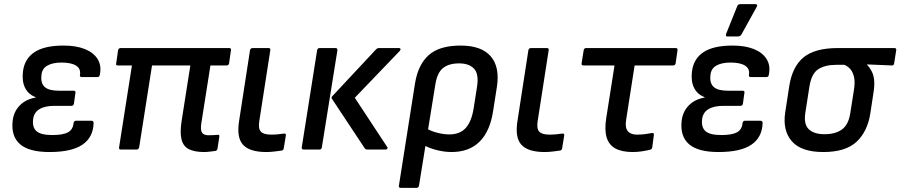

<svg xmlns="http://www.w3.org/2000/svg" viewBox="-20 -722 4347 927"><path d="M219 12Q120 12 76.5 -26Q33 -64 41 -138Q46 -183 75.5 -213Q105 -243 152 -251V-253Q117 -266 101 -298Q85 -330 91 -378Q99 -439 147 -470.5Q195 -502 287 -502Q348 -502 390 -485Q432 -468 451.5 -436.5Q471 -405 462 -361Q460 -350 451 -350H375Q364 -350 366 -361Q371 -390 347.5 -405Q324 -420 277 -420Q234 -420 208 -405Q182 -390 180 -357Q176 -320 196 -302Q216 -284 265 -284H335Q347 -284 344 -273L337 -222Q335 -211 325 -211H243Q197 -211 170.5 -195Q144 -179 140 -147Q135 -107 156.5 -88.5Q178 -70 232 -70Q284 -70 308 -83Q332 -96 335 -127Q337 -139 346 -139H421Q432 -139 432 -128Q430 -59 378 -23.5Q326 12 219 12Z M966 12Q920 12 892.5 -1.5Q865 -15 856.5 -48.5Q848 -82 857 -139L899 -406H714L652 -11Q649 0 640 0H563Q553 0 555 -11L617 -406H549Q538 -406 541 -416L550 -479Q552 -490 563 -490H1087Q1097 -490 1095 -479L1086 -416Q1084 -406 1074 -406H996L952 -127Q947 -94 955.5 -81.5Q964 -69 986 -69Q996 -69 1008 -69.5Q1020 -70 1030 -71Q1041 -73 1039 -62L1030 -4Q1028 6 1018 7Q1007 8 993.5 10Q980 12 966 12Z M1266 12Q1185 12 1153 -23.5Q1121 -59 1135 -142L1187 -479Q1189 -490 1200 -490H1277Q1287 -490 1285 -479L1232 -138Q1226 -101 1239.5 -86.5Q1253 -72 1289 -72Q1305 -72 1321.5 -73.5Q1338 -75 1350 -77Q1362 -79 1360 -67L1350 -6Q1349 3 1340 5Q1326 7 1305 9.5Q1284 12 1266 12Z M1753 0Q1745 0 1741 -6L1582 -246Q1579 -251 1583 -256L1795 -483Q1801 -490 1811 -490H1907Q1912 -490 1913.5 -486Q1915 -482 1910 -476L1693 -250L1849 -13Q1853 -8 1850 -4Q1847 0 1842 0ZM1447 0Q1435 0 1437 -11L1511 -479Q1513 -490 1523 -490H1600Q1610 -490 1609 -479L1534 -11Q1532 0 1523 0Z M1915 185Q1904 185 1906 174L1984 -321Q1999 -411 2050.5 -456.5Q2102 -502 2204 -502Q2304 -502 2349 -450.5Q2394 -399 2379 -302L2361 -187Q2346 -88 2295.5 -38Q2245 12 2160 12Q2124 12 2084.5 1.5Q2045 -9 2023 -24L2032 -106Q2057 -90 2089.5 -81.5Q2122 -73 2149 -73Q2201 -73 2229 -104.5Q2257 -136 2267 -200L2283 -302Q2293 -364 2269 -390Q2245 -416 2197 -416Q2147 -416 2119 -393.5Q2091 -371 2082 -315L2003 174Q2001 185 1991 185Z M2610 12Q2529 12 2497 -23.5Q2465 -59 2479 -142L2531 -479Q2533 -490 2544 -490H2621Q2631 -490 2629 -479L2576 -138Q2570 -101 2583.5 -86.5Q2597 -72 2633 -72Q2649 -72 2665.5 -73.5Q2682 -75 2694 -77Q2706 -79 2704 -67L2694 -6Q2693 3 2684 5Q2670 7 2649 9.5Q2628 12 2610 12Z M3035 12Q2983 12 2951.5 -5Q2920 -22 2909 -58.5Q2898 -95 2907 -152L2947 -406H2798Q2786 -406 2788 -416L2798 -479Q2800 -490 2810 -490H3242Q3253 -490 3251 -479L3242 -416Q3240 -406 3230 -406H3044L3003 -143Q2997 -106 3011 -89Q3025 -72 3055 -72Q3076 -72 3094.5 -74.5Q3113 -77 3129 -80Q3138 -81 3137 -70L3129 -10Q3128 -2 3119 1Q3102 5 3080 8.5Q3058 12 3035 12Z M3449 12Q3350 12 3306.5 -26Q3263 -64 3271 -138Q3276 -183 3305.5 -213Q3335 -243 3382 -251V-253Q3347 -266 3331 -298Q3315 -330 3321 -378Q3329 -439 3377 -470.5Q3425 -502 3517 -502Q3578 -502 3620 -485Q3662 -468 3681.5 -436.5Q3701 -405 3692 -361Q3690 -350 3681 -350H3605Q3594 -350 3596 -361Q3601 -390 3577.5 -405Q3554 -420 3507 -420Q3464 -420 3438 -405Q3412 -390 3410 -357Q3406 -320 3426 -302Q3446 -284 3495 -284H3565Q3577 -284 3574 -273L3567 -222Q3565 -211 3555 -211H3473Q3427 -211 3400.5 -195Q3374 -179 3370 -147Q3365 -107 3386.5 -88.5Q3408 -70 3462 -70Q3514 -70 3538 -83Q3562 -96 3565 -127Q3567 -139 3576 -139H3651Q3662 -139 3662 -128Q3660 -59 3608 -23.5Q3556 12 3449 12ZM3491 -546Q3486 -546 3485 -549.5Q3484 -553 3486 -559L3539 -691Q3541 -698 3545.5 -700Q3550 -702 3556 -702H3627Q3634 -702 3635.5 -698Q3637 -694 3633 -688L3560 -556Q3554 -546 3543 -546Z M3955 12Q3849 12 3803.5 -39.5Q3758 -91 3771 -179L3790 -302Q3804 -399 3859 -444.5Q3914 -490 4025 -490H4298Q4309 -490 4307 -479L4297 -416Q4295 -405 4286 -406L4166 -411V-410Q4179 -396 4188.5 -378Q4198 -360 4200.5 -334.5Q4203 -309 4197 -273L4182 -174Q4168 -86 4115 -37Q4062 12 3955 12ZM3961 -74Q4013 -74 4044.5 -96.5Q4076 -119 4085 -174L4102 -282Q4109 -322 4104 -347Q4099 -372 4086.5 -387Q4074 -402 4057 -409H4017Q3964 -409 3931 -388Q3898 -367 3888 -304L3868 -176Q3860 -121 3885.5 -97.5Q3911 -74 3961 -74Z"/></svg>

Font: Sofia Sans SemiBold
Style: Italic
Weight: 600
Italic angle: -9°
Designer: Botio Nikoltchev, Ani Petrova
Foundry: lettersoup
Version: Version 4.100-B